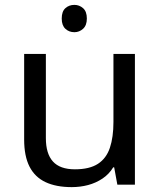

<svg xmlns="http://www.w3.org/2000/svg" viewBox="-20 -757 658 787"><path d="M285 -737Q305 -737 320.5 -723.5Q336 -710 336 -681Q336 -653 320.5 -639Q305 -625 285 -625Q263 -625 248 -639Q233 -653 233 -681Q233 -710 248 -723.5Q263 -737 285 -737ZM533 -536V0H461L448 -71H444Q427 -43 400 -25Q373 -7 341 1.5Q309 10 274 10Q210 10 166.5 -10.5Q123 -31 101 -74Q79 -117 79 -185V-536H168V-191Q168 -127 197 -95Q226 -63 287 -63Q347 -63 381.5 -85.5Q416 -108 430.5 -151.5Q445 -195 445 -257V-536Z"/></svg>

Font: hexuhindi05
Style: Book
Weight: 400
Designer: Jelle Bosma - Monotype Design Team
Foundry: Monotype Imaging Inc.
Version: Version 2.003